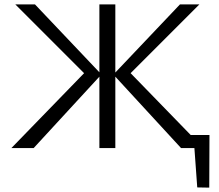

<svg xmlns="http://www.w3.org/2000/svg" viewBox="-20 -678 1001 879"><path d="M508 -327V0H435V-327L134 0H32L365 -343L50 -658H140L435 -347V-658H508V-346L804 -658H893L578 -343L853 -60H939L938 181L883 180L870 0H809Z"/></svg>

Font: LXGW Bright TC
Style: Regular
Weight: 400
Designer: Christian Thalmann (Catharsis Fonts)
Foundry: LXGW / Christian Thalmann (Catharsis Fonts) / Fontworks Inc.
Version: Version 5.501